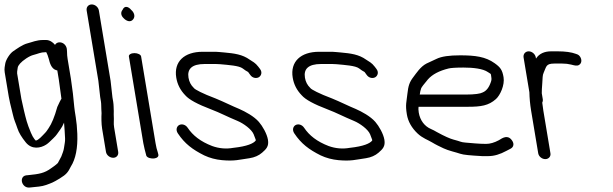

<svg xmlns="http://www.w3.org/2000/svg" viewBox="-31 -714 2760 864"><path d="M176.5 -534H163.5C132.9 -534 114.8 -524.5 94 -519.4C69.3 -513.3 43.7 -493.5 29.1 -483.9C14.1 -474.5 -4.4 -445.6 -7.3 -428.2C-8.8 -418.6 -12.5 -405 -9.8 -388.5L8.5 -278.8C10.1 -269.4 12 -260.1 14.2 -250.9L26.9 -198.7C33.6 -169.3 37.7 -166.1 47.5 -136.2C53.7 -116.9 66.5 -96.1 85.1 -73.1C112.4 -39.5 152.1 -47.4 176.7 -63.2C182.1 -66.7 187.2 -70.8 191.7 -75.2C196.5 -79.9 202.1 -85.3 208.4 -91.2C225.6 -107.5 225.5 -111.7 240.3 -131.4C246.8 -140.1 252.3 -150.1 257.2 -162.2C259.5 -137.7 260.7 -113 261.8 -91.6C262.6 -74.9 259.3 -67.6 256.9 -48.1C255.4 -36 249.9 -23.2 245 -9.9L229.3 19.6C228.8 20.4 218.9 29.8 201 41.8L200.8 41.9L200.5 42.1C168.7 66 144 69.2 96.5 74.1L86.3 75.1L85.9 75.2C68.3 78.2 64.3 95 68.8 107.8C72.9 119.5 84.4 132.2 103.3 129.8L112.2 128.9C132.3 126.7 156.8 125.7 176.8 118.3C202.5 108.8 206.8 107.9 237.9 89.1C269.1 70.2 275.7 59.6 287.6 35.8C309.5 1.7 319.2 -48.1 316.9 -111.8C315.8 -139.8 313.5 -164.7 309.9 -186.5C306.4 -207.6 304.1 -223.2 303.2 -232.9L297 -293.9L288 -359.9L273.3 -448.5C271.5 -459.1 270.6 -470.1 270.6 -481.4V-481.9L269.7 -493.9L269.6 -494.5C267.1 -509.6 255.2 -522.2 239.3 -523.5C229.3 -524.3 221.1 -520 216.5 -512.1C207 -524.2 192.2 -534 176.5 -534ZM245.5 -269.6C245.5 -269.6 243.7 -267.2 242.9 -265.6L237.6 -255.6C233.4 -247.1 230 -239.9 226.9 -232.9L226.7 -232.3L226.5 -231.6C214.5 -188.3 201.4 -156.9 188 -137.6C179.5 -125.3 178.8 -122.7 168.2 -112C158.2 -102 142.2 -82.9 129.9 -81.4C129.5 -81.7 126.5 -84.9 123.8 -88.3C118.6 -95 113.2 -104.4 108.2 -116.5C89.5 -161.3 86.4 -177.4 76.9 -216.3L65.2 -268.9L46.1 -383.5C45.6 -386.2 46.1 -396.2 48.9 -410.4C50.9 -420.2 62.4 -434.8 87 -451.1C99.8 -459.5 110.6 -464.5 118.9 -466.6C140.7 -472 151.3 -479 172.7 -479H177.2C181 -472.3 185.4 -461.6 189 -447.5C192.8 -432.4 199.4 -404.7 222 -398.2C223.8 -397.7 223.4 -397.7 226.8 -397.3L233.7 -355.7L243 -287.7C244.1 -281.4 244.7 -276.9 245.5 -269.6Z M500.9 -30.5 482.6 -140.3C479.2 -161.2 482.7 -167.3 480.8 -198.5L481 -215.9L480.9 -216.2C480.2 -227.8 480.8 -241.1 478.4 -256L475 -275.9L466.7 -350.1L414 -666.5C411.4 -682.1 396.9 -694 381.9 -694C366.9 -694 356.4 -682.1 359 -666.5L411.6 -350.7L419.8 -277.5L423.2 -257C425 -246.1 424.2 -235.6 425 -222.5L426 -204.9C424.9 -187.1 425 -156.3 428.6 -134.6L445.9 -30.5C448.4 -15.5 463.4 -4 478.3 -4C494.1 -4 503.2 -16.6 500.9 -30.5Z M549 -460 613.9 -70C615.4 -61.3 617.3 -52.4 619.7 -43.2L627.4 -13.5L627.6 -13C632.3 -3.1 650.2 0.3 662.6 -1C673.9 -2.4 685.3 -8.4 681 -20.8L678.3 -31.3L678 -31.9C675 -40 671.8 -52.9 668.9 -70L604 -460C602.6 -468.2 589 -475 574 -475C559 -475 547.6 -468.2 549 -460ZM520.5 -669.7C511.9 -659.6 512.1 -644.4 525.3 -632.3C537.2 -619.2 556.5 -611.8 568 -626.8C579.8 -640.9 571.1 -659.8 559.6 -669.2C548.1 -683.7 529.6 -691.1 520.5 -669.7Z M803 -284.9C819.9 -265.7 856.5 -245.5 920.4 -221.2C959.2 -206.6 989.4 -189.9 1038.2 -169.7C1064.8 -158.6 1101.2 -132.1 1110.3 -110.1C1115.8 -96.9 1119 -88.3 1119.6 -85.8C1119.8 -84.8 1119.9 -84 1120 -81.8C1110 -68.4 1080.9 -55.6 1020.4 -48.9L1019.9 -48.8L1019.4 -48.8C986.5 -42.9 955 -45.7 923.8 -56.9C871.5 -77 836.6 -104.4 813.5 -139.1C802.9 -154.9 785.2 -157.2 774.7 -151C764.2 -144.9 758.9 -129.5 769.3 -113.9C800.3 -67.3 835.3 -41.1 887.9 -14.8C912.5 -3.1 940.1 4.1 968 6.7C1025.9 12 1045 4.4 1091.9 -2.1C1114.4 -5.6 1133.5 -13.9 1148.5 -27C1167 -43.1 1179.7 -55.3 1174.8 -85C1170.2 -112.3 1150.4 -146.5 1134.1 -165.3C1111.9 -190.9 1073.4 -211.4 1045.8 -223.7C1015.8 -235.8 974.8 -256.5 939.5 -270.8C879.1 -293.4 846.9 -311.2 842.2 -317.1L841.5 -318L840.8 -318.7C828.2 -330.8 820.4 -345.5 817.2 -364.5C810.8 -403.4 832.3 -426 890 -426H939.8C946.2 -426 952.6 -425.7 959.1 -425.1C998.2 -421.4 1044.6 -418.6 1061 -406.1C1070.4 -398.9 1077.8 -393.9 1085.4 -390.1C1085.5 -389.9 1086.5 -388.9 1088 -386.7L1094.5 -377.7C1105.5 -361.1 1124.4 -360.4 1134.4 -366.9C1144 -373 1150.8 -388.4 1138.9 -403.9L1131.3 -413.9C1118.1 -431.5 1104.9 -437.4 1093 -445.3C1059.7 -469.3 1023.6 -473.7 978.3 -477.9L956 -479.9C948 -480.7 939.5 -481 930.6 -481H880.9C798.6 -481 750.2 -436.9 762.2 -364.5C767.2 -334.4 780.2 -308.4 803 -284.9Z M1327 -284.9C1343.9 -265.7 1380.5 -245.5 1444.4 -221.2C1483.2 -206.6 1513.4 -189.9 1562.2 -169.7C1588.8 -158.6 1625.2 -132.1 1634.3 -110.1C1639.8 -96.9 1643 -88.3 1643.6 -85.8C1643.8 -84.8 1643.9 -84 1644 -81.8C1634 -68.4 1604.9 -55.6 1544.4 -48.9L1543.9 -48.8L1543.4 -48.8C1510.5 -42.9 1479 -45.7 1447.8 -56.9C1395.5 -77 1360.6 -104.4 1337.5 -139.1C1326.9 -154.9 1309.2 -157.2 1298.7 -151C1288.2 -144.9 1282.9 -129.5 1293.3 -113.9C1324.3 -67.3 1359.3 -41.1 1411.9 -14.8C1436.5 -3.1 1464.1 4.1 1492 6.7C1549.9 12 1569 4.4 1615.9 -2.1C1638.4 -5.6 1657.5 -13.9 1672.5 -27C1691 -43.1 1703.7 -55.3 1698.8 -85C1694.2 -112.3 1674.4 -146.5 1658.1 -165.3C1635.9 -190.9 1597.4 -211.4 1569.8 -223.7C1539.8 -235.8 1498.8 -256.5 1463.5 -270.8C1403.1 -293.4 1370.9 -311.2 1366.2 -317.1L1365.5 -318L1364.8 -318.7C1352.2 -330.8 1344.4 -345.5 1341.2 -364.5C1334.8 -403.4 1356.3 -426 1414 -426H1463.8C1470.2 -426 1476.6 -425.7 1483.1 -425.1C1522.2 -421.4 1568.6 -418.6 1585 -406.1C1594.4 -398.9 1601.8 -393.9 1609.4 -390.1C1609.5 -389.9 1610.5 -388.9 1612 -386.7L1618.5 -377.7C1629.5 -361.1 1648.4 -360.4 1658.4 -366.9C1668 -373 1674.8 -388.4 1662.9 -403.9L1655.3 -413.9C1642.1 -431.5 1628.9 -437.4 1617 -445.3C1583.7 -469.3 1547.6 -473.7 1502.3 -477.9L1480 -479.9C1472 -480.7 1463.5 -481 1454.6 -481H1404.9C1322.6 -481 1274.2 -436.9 1286.2 -364.5C1291.2 -334.4 1304.2 -308.4 1327 -284.9Z M1864.4 -317C1866.1 -321.1 1876.1 -335.2 1894.6 -356.7C1914.3 -379 1944.7 -395.3 1987.9 -405.9C1997.4 -408.3 2020.3 -410 2054.2 -410C2097.8 -410 2142.4 -405.1 2164.4 -389.7C2181.5 -377.7 2176.6 -386.7 2180 -366C2181.3 -358.6 2180.7 -352 2177.8 -344.6C2169.2 -319 2156.8 -304.7 2141.9 -298.5L2141.3 -298.2L2140.7 -297.9C2131.2 -292.5 2106 -288.5 2065.4 -288.5L1857.9 -288.5C1859.3 -298.4 1861.1 -308.9 1864.4 -317ZM2074.6 -233.5C2132.9 -233.5 2167.7 -238.6 2200.7 -268.2C2219.7 -285.2 2240.9 -330.9 2235 -366.5C2229.4 -399.8 2220.4 -411.2 2195.1 -429.4C2154.1 -458.9 2107.4 -465 2039.4 -465C1991.2 -465 1955.7 -460.3 1932.5 -448.7C1917.6 -441.7 1902.9 -434.8 1888.2 -428.1C1860.8 -414 1842.2 -384.2 1828.6 -366.6C1811.5 -344.3 1806.1 -327.4 1802.2 -291.3C1798.5 -255.2 1792.4 -243.6 1799.9 -199C1805.2 -167.2 1821.7 -138.2 1848.2 -113.2C1870.5 -92.1 1894.9 -84.4 1913.3 -73.2C1930.8 -62.5 1946.7 -55.3 1965.2 -46.4C1986.2 -36.2 2022.1 -28.4 2039.9 -22.2C2054.9 -17 2085 -14.6 2137.7 -11.5L2138.1 -11.5H2166.8C2192.9 -11.5 2219.5 -19.7 2247.2 -34.8L2266.5 -44.8C2272.9 -48.3 2278.5 -53.6 2279.3 -62.2C2280.1 -69.5 2276.9 -76.7 2272.7 -82.5C2253.9 -109 2231 -93.9 2213.8 -83C2193.3 -72 2174.1 -66.5 2156.2 -66.5C2123 -66.5 2090.2 -70.3 2063.3 -72.4C2040.9 -74.2 2043.1 -77.4 2009.9 -85.8C1994.7 -89.7 1969 -101 1934.8 -119.8C1925.8 -125.2 1917.1 -129.7 1908.5 -133.4C1879.8 -145.5 1859.3 -172.1 1853.4 -207.5C1851.3 -220.3 1851.8 -225.4 1852.5 -233.5Z M2351.2 -298.9C2351.7 -273.7 2354.3 -244.4 2358.9 -216.6L2391 -24.1C2393.4 -9.8 2407.8 2 2422.8 2C2437.9 2 2448.4 -9.8 2446 -24L2414.1 -215.8C2412.1 -227.6 2410.6 -238.7 2409.5 -249.2L2409.4 -249.5L2409.1 -251.8C2410.8 -254.8 2412.5 -261.5 2411.6 -266.9L2407 -294.4C2406.9 -304.3 2407.6 -319.7 2409.2 -338.8C2411.3 -363.2 2409.6 -374.3 2415.7 -387.4C2428.4 -414.5 2424.6 -428 2464.2 -428H2498.7C2513.4 -428 2527.1 -426.4 2539.8 -423.2C2553.7 -419.7 2564.5 -416.2 2573.9 -421.3C2587.6 -428.8 2587.7 -446.2 2579.7 -458.3C2575.6 -464.4 2571.5 -468.5 2560.3 -471.7C2540.6 -479.2 2512.7 -483 2478.3 -483H2449.1C2419.4 -483 2396.1 -472.8 2382.1 -452C2381.6 -451.3 2381.5 -451.1 2381 -450.3L2380.1 -455.5C2377.6 -470.5 2363.1 -483 2348.1 -483C2333 -483 2322.6 -470.5 2325.1 -455.5Z"/></svg>

Font: MewTooHand
Style: BdLta
Weight: 400
Designer: Mew Too, Robert Jablonski
Version: Version 0.77